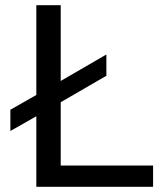

<svg xmlns="http://www.w3.org/2000/svg" viewBox="-20 -720 630 740"><path d="M120 0V-272L20 -215V-297L120 -354V-700H214V-408L390 -510V-428L214 -326V-82H570V0Z"/></svg>

Font: Golos Text VF
Style: Regular
Weight: 400
Designer: A.Korolkova, Vitaly Kuzmin
Foundry: ParaType Ltd
Version: Version 2.003